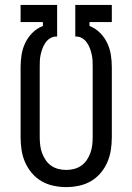

<svg xmlns="http://www.w3.org/2000/svg" viewBox="-20 -755 540 783"><path d="M250 8Q224 8 198 2.5Q172 -3 149.5 -16Q127 -29 110 -49Q93 -69 82.5 -93Q72 -117 68 -143Q64 -169 64 -195V-481Q64 -507 68 -532Q72 -557 83 -580Q94 -603 112.5 -621.5Q131 -640 155 -649V-665H64V-735H213V-606H209Q196 -606 184.5 -599Q173 -592 165.5 -581Q158 -570 153.5 -558Q149 -546 146 -533Q143 -520 142.5 -507Q142 -494 142 -481V-195Q142 -179 144 -162.5Q146 -146 151.5 -131Q157 -116 166 -102.5Q175 -89 188.5 -79.5Q202 -70 218 -66Q234 -62 250 -62Q266 -62 282 -66Q298 -70 311.5 -79.5Q325 -89 334 -102.5Q343 -116 348.5 -131Q354 -146 356 -162.5Q358 -179 358 -195V-481Q358 -494 357.5 -507Q357 -520 354 -533Q351 -546 346.5 -558Q342 -570 334.5 -581Q327 -592 315.5 -599Q304 -606 291 -606H287V-735H436V-665H345V-649Q369 -640 387.5 -621.5Q406 -603 417 -580Q428 -557 432 -532Q436 -507 436 -481V-195Q436 -169 432 -143Q428 -117 417.5 -93Q407 -69 390 -49Q373 -29 350.5 -16Q328 -3 302 2.5Q276 8 250 8Z"/></svg>

Font: Iosevka Algr
Style: Regular
Weight: 400
Monospace: yes
Designer: Belleve Invis
Foundry: Belleve Invis
Version: Version 26.0.2; ttfautohint (v1.8.3)